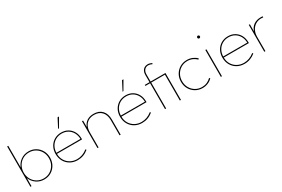

<svg xmlns="http://www.w3.org/2000/svg" viewBox="93 -1877 4430 3018"><g transform="rotate(-30 2307.5 -368.5)"><path d="M109.4 0H90.3V-732.4H110.4V-342.3Q137.7 -412.1 199.2 -455.1Q260.7 -498 340.3 -498Q410.6 -498 466.6 -464.6Q522.5 -431.2 554.9 -373.8Q587.4 -316.4 587.4 -244.1Q587.4 -172.4 554.9 -114.7Q522.5 -57.1 466.6 -23.7Q410.6 9.8 340.3 9.8Q260.7 9.8 199.2 -33.2Q137.7 -76.2 110.4 -146ZM338.9 -8.8Q403.8 -8.8 455.3 -39.8Q506.8 -70.8 536.9 -124Q566.9 -177.2 566.9 -244.1Q566.9 -311 536.9 -364.3Q506.8 -417.5 455.3 -448.5Q403.8 -479.5 338.9 -479.5Q276.4 -479.5 226.1 -450.9Q175.8 -422.4 145 -372.8Q114.3 -323.2 110.4 -260.3V-228Q114.3 -165 145 -115.5Q175.8 -65.9 226.1 -37.4Q276.4 -8.8 338.9 -8.8Z M1144 -63Q1056.2 9.8 946.3 9.8Q872.1 9.8 814 -23.4Q755.9 -56.6 722.9 -114.7Q689.9 -172.9 689.9 -247.6Q689.9 -320.3 721.2 -377Q752.4 -433.6 807.1 -465.8Q861.8 -498 931.6 -498Q1000.5 -498 1053.2 -466.8Q1106 -435.5 1135.7 -380.6Q1165.5 -325.7 1165.5 -253.9V-240.2H710.4Q710.4 -172.9 741.5 -120.6Q772.5 -68.4 825.7 -38.6Q878.9 -8.8 945.3 -8.8Q1046.9 -8.8 1132.8 -78.1ZM710.4 -258.8H1147.5Q1145.5 -324.2 1117.7 -373.8Q1089.8 -423.3 1042 -451.4Q994.1 -479.5 931.6 -479.5Q869.1 -479.5 819.8 -451.2Q770.5 -422.9 741.7 -373.3Q712.9 -323.7 710.4 -258.8ZM938 -571.3H921.9L1005.4 -732.4H1031.2Z M1728 0H1708V-274.9Q1708 -371.1 1658.2 -425.3Q1608.4 -479.5 1520 -479.5Q1460.4 -479.5 1417.2 -454.6Q1374 -429.7 1350.6 -384Q1327.1 -338.4 1327.1 -274.9V0H1307.1V-488.3H1327.1V-371.1Q1350.1 -433.6 1399.4 -465.8Q1448.7 -498 1520.5 -498Q1618.7 -498 1673.3 -439.2Q1728 -380.4 1728 -274.9Z M2314 -63Q2226.1 9.8 2116.2 9.8Q2042 9.8 1983.9 -23.4Q1925.8 -56.6 1892.8 -114.7Q1859.9 -172.9 1859.9 -247.6Q1859.9 -320.3 1891.1 -377Q1922.4 -433.6 1977.1 -465.8Q2031.7 -498 2101.6 -498Q2170.4 -498 2223.1 -466.8Q2275.9 -435.5 2305.7 -380.6Q2335.4 -325.7 2335.4 -253.9V-240.2H1880.4Q1880.4 -172.9 1911.4 -120.6Q1942.4 -68.4 1995.6 -38.6Q2048.8 -8.8 2115.2 -8.8Q2216.8 -8.8 2302.7 -78.1ZM1880.4 -258.8H2317.4Q2315.4 -324.2 2287.6 -373.8Q2259.8 -423.3 2211.9 -451.4Q2164.1 -479.5 2101.6 -479.5Q2039.1 -479.5 1989.7 -451.2Q1940.4 -422.9 1911.6 -373.3Q1882.8 -323.7 1880.4 -258.8ZM2107.9 -571.3H2091.8L2175.3 -732.4H2201.2Z M2553.2 0H2533.2V-469.7H2447.8V-488.3H2533.2V-622.1Q2533.2 -660.2 2547.4 -688.2Q2561.5 -716.3 2586.9 -731.7Q2612.3 -747.1 2646.5 -747.1Q2665 -747.1 2684.6 -741.9Q2704.1 -736.8 2722.7 -727.1L2714.8 -710Q2697.8 -719.2 2680.9 -723.9Q2664.1 -728.5 2647.9 -728.5Q2605 -728.5 2579.1 -698.5Q2553.2 -668.5 2553.2 -618.7V-488.3H2822.3V0H2802.2V-469.7H2553.2Z M3390.6 -63Q3357.4 -28.8 3312 -9.5Q3266.6 9.8 3213.4 9.8Q3142.6 9.8 3086.2 -23.7Q3029.8 -57.1 2996.8 -114.5Q2963.9 -171.9 2963.9 -244.1Q2963.9 -316.4 2996.8 -373.8Q3029.8 -431.2 3086.2 -464.6Q3142.6 -498 3213.4 -498Q3266.1 -498 3311.8 -478.8Q3357.4 -459.5 3390.6 -425.3L3377 -411.1Q3346.2 -442.9 3304.2 -461.2Q3262.2 -479.5 3213.4 -479.5Q3148.4 -479.5 3096.4 -448.5Q3044.4 -417.5 3014.4 -364.3Q2984.4 -311 2984.4 -244.1Q2984.4 -177.2 3014.4 -124Q3044.4 -70.8 3096.4 -39.8Q3148.4 -8.8 3213.4 -8.8Q3262.2 -8.8 3304.2 -27.1Q3346.2 -45.4 3377 -77.1Z M3556.2 -693.4Q3545.9 -693.4 3539.1 -700.7Q3532.2 -708 3532.2 -718.3Q3532.2 -728 3539.1 -735.1Q3545.9 -742.2 3556.2 -742.2Q3566.4 -742.2 3573.7 -735.1Q3581.1 -728 3581.1 -717.8Q3581.1 -707.5 3573.7 -700.4Q3566.4 -693.4 3556.2 -693.4ZM3566.4 0H3546.4V-488.3H3566.4Z M4171.9 -63Q4084 9.8 3974.1 9.8Q3899.9 9.8 3841.8 -23.4Q3783.7 -56.6 3750.7 -114.7Q3717.8 -172.9 3717.8 -247.6Q3717.8 -320.3 3749 -377Q3780.3 -433.6 3835 -465.8Q3889.6 -498 3959.5 -498Q4028.3 -498 4081.1 -466.8Q4133.8 -435.5 4163.6 -380.6Q4193.4 -325.7 4193.4 -253.9V-240.2H3738.3Q3738.3 -172.9 3769.3 -120.6Q3800.3 -68.4 3853.5 -38.6Q3906.7 -8.8 3973.1 -8.8Q4074.7 -8.8 4160.6 -78.1ZM3738.3 -258.8H4175.3Q4173.3 -324.2 4145.5 -373.8Q4117.7 -423.3 4069.8 -451.4Q4022 -479.5 3959.5 -479.5Q3897 -479.5 3847.7 -451.2Q3798.3 -422.9 3769.5 -373.3Q3740.7 -323.7 3738.3 -258.8Z M4355 0H4335V-488.3H4354.5V-357.9Q4376.5 -427.2 4428.7 -462.6Q4481 -498 4553.7 -498Q4563.5 -498 4573.2 -497.3Q4583 -496.6 4592.8 -495.1L4590.3 -476.6Q4571.3 -479.5 4553.2 -479.5Q4495.6 -479.5 4450.7 -451.4Q4405.8 -423.3 4380.4 -374Q4355 -324.7 4355 -260.7Z"/></g></svg>

Font: Kumbh Sans Thin
Style: Regular
Weight: 250
Version: Version 1.004